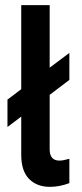

<svg xmlns="http://www.w3.org/2000/svg" viewBox="-20 -717 318 746"><path d="M174 9Q123 9 92.8 -22Q62.5 -53 62.5 -115.5V-264L9 -223.5V-330L62.5 -370.5V-697H173V-454L249.5 -511.5V-406.5L173 -348.5V-137Q173 -93 211 -93Q225 -93 249.5 -100V-5.5Q211 9 174 9Z"/></svg>

Font: HK Grotesk SemiBold
Style: Regular
Weight: 600
Designer: Alfredo Marco Pradil
Foundry: Hanken Design Co.
Version: Version 3.001;FEAKit 1.0